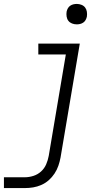

<svg xmlns="http://www.w3.org/2000/svg" viewBox="-30 -752 550 977"><path d="M-10 205V150H97Q118 150 140 143Q162 136 179 120.5Q196 105 205 84Q214 63 218 41L305 -475H165V-530H376L278 50Q274 71 267 91.5Q260 112 247.5 131Q235 150 218 165Q201 180 180.5 189Q160 198 139 201.5Q118 205 97 205ZM361 -628Q348 -628 336.5 -632.5Q325 -637 318 -646Q311 -655 309 -667.5Q307 -680 309 -693Q311 -702 315.5 -710Q320 -718 327.5 -723Q335 -728 343.5 -730Q352 -732 361 -732Q373 -732 384.5 -727.5Q396 -723 403 -714Q410 -705 412 -692.5Q414 -680 412 -667Q410 -658 405.5 -650Q401 -642 393.5 -637Q386 -632 377.5 -630Q369 -628 361 -628Z"/></svg>

Font: iosevka_custom_sans_ss08 Light
Style: Italic
Weight: 300
Italic angle: -10°
Designer: Belleve Invis
Foundry: Belleve Invis
Version: Version 10.3.0; ttfautohint (v1.8.3)